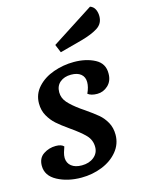

<svg xmlns="http://www.w3.org/2000/svg" viewBox="-119 -839 697 932"><g transform="rotate(-15 229.5 -373.5)"><path d="M1 -83Q1 -122 29 -140.5Q57 -159 91 -159Q119 -159 131 -146Q126 -132 122 -118.5Q118 -105 118 -91Q119 -65 138 -50Q157 -35 190 -35Q227 -35 251 -54.5Q275 -74 275 -105Q275 -140 251 -165Q227 -190 178 -224Q141 -250 119 -269.5Q97 -289 81.5 -316.5Q66 -344 66 -379Q66 -426 97.5 -460.5Q129 -495 178.5 -512.5Q228 -530 281 -530Q342 -530 386.5 -506.5Q431 -483 430 -432Q430 -395 406.5 -373Q383 -351 352 -351Q321 -351 305 -364Q319 -394 319 -419Q319 -445 301.5 -459.5Q284 -474 252 -474Q218 -474 196.5 -456Q175 -438 175 -406Q175 -377 195 -354Q215 -331 254 -303L273 -290Q312 -263 334 -244.5Q356 -226 371 -199Q386 -172 386 -137Q386 -90 356 -53.5Q326 -17 277 2.5Q228 22 173 22Q104 22 52.5 -5.5Q1 -33 1 -83ZM427 -769Q444 -763 451.5 -747.5Q459 -732 459 -713Q459 -676 429 -656.5Q399 -637 345 -622L233 -592L216 -633Z"/></g></svg>

Font: Sansita SW
Style: Italic
Weight: 400
Italic angle: -11°
Designer: Pablo Cosgaya
Foundry: Omnibus-Type
Version: Version 1.000